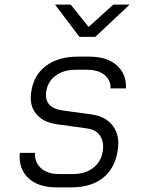

<svg xmlns="http://www.w3.org/2000/svg" viewBox="-20 -805 640 834"><path d="M227 9Q145 9 102.5 -32Q60 -73 66 -141H132Q130 -100 158 -74.5Q186 -49 237 -49H298Q350 -49 384.5 -75.5Q419 -102 426 -146Q433 -186 415.5 -214Q398 -242 359 -247L229 -265Q168 -273 137 -310.5Q106 -348 116 -408Q127 -480 180.5 -519.5Q234 -559 318 -559H368Q445 -559 487.5 -521Q530 -483 527 -421H460Q462 -456 434.5 -479Q407 -502 359 -502H309Q257 -502 222.5 -477Q188 -452 181 -409Q170 -336 253 -325L378 -308Q441 -299 471.5 -256.5Q502 -214 491 -150Q479 -73 427 -32Q375 9 288 9ZM325 -645 219 -785H287L365 -688L472 -785H543L394 -645Z"/></svg>

Font: JetBrains Mono NL ExtraLight
Style: Italic
Weight: 200
Italic angle: -9°
Monospace: yes
Designer: Philipp Nurullin, Konstantin Bulenkov
Foundry: JetBrains
Version: Version 2.305; ttfautohint (v1.8.4.7-5d5b)